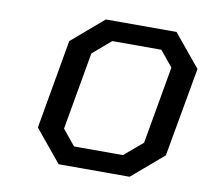

<svg xmlns="http://www.w3.org/2000/svg" viewBox="-64 -594 728 666"><g transform="rotate(10 300.0 -261.5)"><path d="M433 0H183L90 -113L145 -427L257 -523H506L600 -409L544 -95ZM225 -70H397L462 -125L510 -398L465 -453H292L228 -398L180 -125Z"/></g></svg>

Font: Tomorrow
Style: Italic
Weight: 400
Italic angle: -10°
Designer: Tony de Marco, Monica Rizzolli
Foundry: Just in Type
Version: Version 2.002